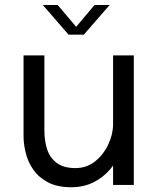

<svg xmlns="http://www.w3.org/2000/svg" viewBox="-20 -758 640 787"><path d="M272.5 9.5Q215.5 9.5 177.5 -10.2Q139.5 -30 117.2 -61.5Q95 -93 85.8 -129.8Q76.5 -166.5 76.5 -200.5Q76.5 -219.5 76.5 -239.8Q76.5 -260 76.5 -280.5V-531H162V-291.5Q162 -273 162 -255Q162 -237 162 -221Q162 -180.5 173.2 -146Q184.5 -111.5 212.5 -90.2Q240.5 -69 289.5 -69Q335.5 -69 370 -96.8Q404.5 -124.5 424 -166.2Q443.5 -208 443.5 -249.5L493 -229Q493 -185 477.5 -142.8Q462 -100.5 433.2 -66Q404.5 -31.5 363.8 -11Q323 9.5 272.5 9.5ZM443.5 0V-531H528.5V0ZM155.5 -737.5H216.5L305 -633H279.5L367.5 -737.5H429.5L323.5 -616H261Z"/></svg>

Font: Epilogue
Style: Regular
Weight: 400
Designer: Tyler Finck
Foundry: Etcetera Type Co
Version: Version 2.112